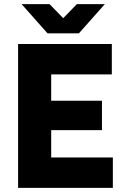

<svg xmlns="http://www.w3.org/2000/svg" viewBox="-20 -914 627 934"><path d="M68 0V-700H524V-552H229V-424H476V-281H229V-148H529V0ZM220 -752V-756L354 -894H490L364 -752ZM211 -752 85 -894H221L355 -756V-752Z"/></svg>

Font: Figtree ExtraBold
Style: Regular
Weight: 800
Designer: Erik Kennedy
Foundry: Erik Kennedy
Version: Version 2.002